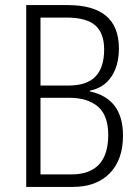

<svg xmlns="http://www.w3.org/2000/svg" viewBox="-20 -734 547 754"><path d="M246 -714Q447 -714 447 -544Q447 -477 417.5 -433Q388 -389 333 -378V-375Q463 -347 463 -202Q463 -106 410.5 -53Q358 0 266 0H83V-714ZM248 -398Q321 -398 355 -433.5Q389 -469 389 -540Q389 -603 354.5 -634Q320 -665 241 -665H139V-398ZM139 -350V-49H259Q405 -49 405 -204Q405 -281 364.5 -315.5Q324 -350 251 -350Z"/></svg>

Font: Noto Sans Myanmar UI Condensed Light
Style: Regular
Weight: 300
Width: 3
Designer: Monotype Design Team
Foundry: Monotype Imaging Inc.
Version: Version 2.103; ttfautohint (v1.8.4.7-5d5b)